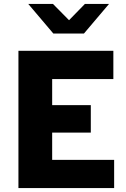

<svg xmlns="http://www.w3.org/2000/svg" viewBox="-20 -959 640 979"><path d="M74 0V-700H558V-556H246V-423H443V-283H246V-144H562V0ZM252 -788 124 -939H250L332 -856L413 -939H536L408 -788Z"/></svg>

Font: Red Hat Mono
Style: Regular
Weight: 300
Monospace: yes
Designer: Pentagram, MCKL
Foundry: Pentagram, MCKL
Version: Version 1.023